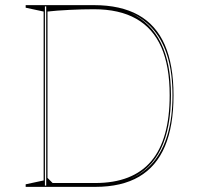

<svg xmlns="http://www.w3.org/2000/svg" viewBox="-20 -728 776 748"><path d="M346 -708Q450 -708 519 -669.5Q588 -631 622 -553Q656 -475 656 -357Q656 -237 622.5 -158Q589 -79 521.5 -39.5Q454 0 351 0H80V-10L150 -25V-683L80 -698V-708ZM346 -692Q301 -692 250.5 -689.5Q200 -687 165 -683V-35L185 -15H351Q497 -15 569 -100Q641 -185 641 -357Q641 -470 608.5 -544Q576 -618 510.5 -655Q445 -692 346 -692ZM155 -5H160V-703H155ZM487 -31Q542 -54 578.5 -98Q615 -142 633.5 -206.5Q652 -271 652 -357Q652 -440 634 -503Q616 -566 580 -609.5Q544 -653 490 -677Q568 -640 607 -560.5Q646 -481 646 -357Q646 -229 606.5 -147.5Q567 -66 487 -31Z"/></svg>

Font: Kalnia Glaze Thin Thin
Style: Regular
Weight: 250
Version: Version 1.110